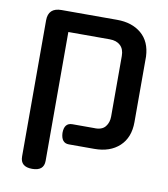

<svg xmlns="http://www.w3.org/2000/svg" viewBox="-83 -672 772 882"><g transform="rotate(10 303.0 -231.0)"><path d="M71 92V-543Q71 -602 133 -602H392Q462 -602 505.5 -565Q549 -528 552 -459V-153Q552 -81 508.5 -40.5Q465 0 392 0H273Q237 0 235 -47Q235 -94 273 -94H373Q411 -92 427 -113Q442 -132 442 -160V-442Q442 -474 424 -491Q406 -508 374 -508H181V93Q181 140 126 140Q71 140 71 92Z"/></g></svg>

Font: Gugi Cyrillic
Style: Regular
Weight: 400
Foundry: TAE System & Typefaces Co.
Version: Version 3.10 September 15, 2020